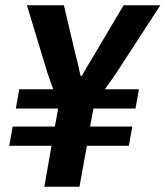

<svg xmlns="http://www.w3.org/2000/svg" viewBox="-20 -707 627 727"><path d="M148 0 175 -155H15L28 -228H188L200 -296H40L53 -369H182Q176 -383 169.5 -402.5Q163 -422 159 -433L82 -687H222L267 -496Q270 -487 273 -474Q276 -461 279 -446.5Q282 -432 285 -420H290Q298 -435 308 -451.5Q318 -468 327 -483Q336 -498 340 -505L448 -687H587L422 -433Q414 -421 400.5 -402Q387 -383 377 -369H506L493 -296H334L321 -228H481L468 -155H309L281 0Z"/></svg>

Font: Archivo Condensed
Style: Bold Italic
Weight: 700
Width: 3
Italic angle: -10°
Designer: Hector Gatti
Foundry: Omnibus-Type
Version: Version 2.001